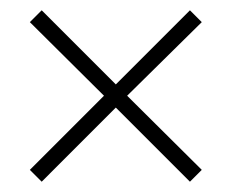

<svg xmlns="http://www.w3.org/2000/svg" viewBox="-20 -507 451 373"><path d="M205 -298 349 -154 372 -177 227 -321 372 -464 349 -487 205 -343 61 -487 38 -464 182 -321 38 -177 61 -154Z"/></svg>

Font: Noto Sans Devanagari UI ExtraCondensed ExtraLight
Style: Regular
Weight: 200
Width: 2
Designer: Jelle Bosma - Monotype Design Team
Foundry: Monotype Imaging Inc.
Version: Version 2.004